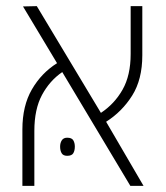

<svg xmlns="http://www.w3.org/2000/svg" viewBox="-20 -606 540 626"><path d="M53 0V-184Q53 -261 84 -314.5Q115 -368 166 -400L55 -585L100 -586L309 -238Q353 -267 379.5 -313.5Q406 -360 406 -430V-586H444V-426Q444 -347 411 -294.5Q378 -242 326 -209L448 0H405L183 -371Q142 -343 117 -296.5Q92 -250 92 -179V0ZM176 -128Q176 -140 181.5 -148.5Q187 -157 199 -157Q214 -157 219 -148.5Q224 -140 224 -128Q224 -115 219 -106.5Q214 -98 199 -98Q186 -98 181 -106.5Q176 -115 176 -128Z"/></svg>

Font: Noto Sans Hebrew SemiCondensed ExtraLight
Style: Regular
Weight: 200
Width: 4
Designer: Monotype Design Team
Foundry: Monotype Imaging Inc.
Version: Version 2.004; ttfautohint (v1.8.4.7-5d5b)